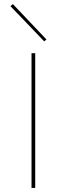

<svg xmlns="http://www.w3.org/2000/svg" viewBox="-20 -918 328 938"><path d="M196 -716 31 -888 43 -898 207 -725ZM134 0V-658H152V0Z"/></svg>

Font: EauTestSC Thin
Style: Regular
Weight: 250
Designer: Christian Thalmann (Catharsis Fonts)
Version: Version 0.001;PS 000.001;hotconv 1.0.88;makeotf.lib2.5.64775